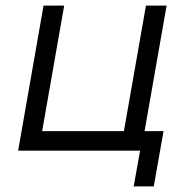

<svg xmlns="http://www.w3.org/2000/svg" viewBox="-20 -540 670 688"><path d="M566 -70H498L577 -520H503L424 -70H131L210 -520H136L45 0H482L459 128H531Z"/></svg>

Font: Fixel Display 20240404
Style: Italic
Weight: 400
Italic angle: -10°
Designer: AlfaBravo + MacPaw
Foundry: Kyrylo Tkachov, Marchela Mozhyna, Serhii Makarenko, Maria Weinstein, Zakhar Kryvoshyya
Version: Version 1.211;Glyphs 3.2 (3225)